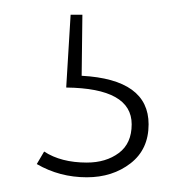

<svg xmlns="http://www.w3.org/2000/svg" viewBox="-20 -29 252 261"><path d="M92 -9 91 74Q182 79 182 140Q182 174 157.5 193Q133 212 98 212Q61 212 30 194L40 177Q63 192 98 192Q124 192 141.5 179Q159 166 159 140Q159 91 70 90L76 -9Z"/></svg>

Font: FiraSans
Style: Regular
Weight: 150
Designer: Carrois Corporate & Edenspiekermann AG
Foundry: Carrois Corporate GbR & Edenspiekermann AG
Version: Version 3.106;PS 003.106;hotconv 1.0.70;makeotf.lib2.5.58329